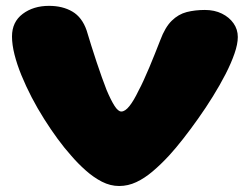

<svg xmlns="http://www.w3.org/2000/svg" viewBox="-20 -622 852 656"><path d="M387 13.5Q357 13.5 328.2 -1.2Q299.5 -16 272.8 -39.8Q246 -63.5 223 -90.5Q200.5 -115.5 177 -147.5Q153.5 -179.5 130.8 -215.5Q108 -251.5 88.2 -289.5Q68.5 -327.5 53.2 -364.8Q38 -402 29.5 -435.8Q21 -469.5 21 -497.5Q21 -547 57.5 -574.5Q94 -602 147.5 -602Q194 -602 227.2 -582.5Q260.5 -563 276 -518Q283.5 -493 292.2 -465.2Q301 -437.5 310 -410.2Q319 -383 327.8 -358.5Q336.5 -334 344 -315Q358.5 -280.5 371 -260.8Q383.5 -241 394.5 -241Q407.5 -241 422.2 -259.5Q437 -278 453.5 -312.5Q462 -328 471.2 -348.5Q480.5 -369 490.2 -391.8Q500 -414.5 509.2 -438.2Q518.5 -462 527.5 -484.5Q544 -529 566.8 -551.2Q589.5 -573.5 618 -580.8Q646.5 -588 680 -588Q713 -588 738.2 -575.5Q763.5 -563 778 -542.2Q792.5 -521.5 792.5 -495.5Q792.5 -471.5 781.2 -439Q770 -406.5 750.8 -369Q731.5 -331.5 707.5 -292.8Q683.5 -254 657.2 -217Q631 -180 605.8 -147.8Q580.5 -115.5 559 -92Q530 -60.5 502 -36.8Q474 -13 445.8 0.2Q417.5 13.5 387 13.5Z"/></svg>

Font: Gluten
Style: Bold
Weight: 700
Designer: Tyler Finck
Foundry: Etcetera Type Company
Version: Version 1.204